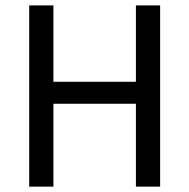

<svg xmlns="http://www.w3.org/2000/svg" viewBox="-20 -696 706 716"><path d="M486.8 0V-309.1H179.2V0H88.9V-675.8H179.2V-391.1H486.8V-675.8H577.1V0Z"/></svg>

Font: ClearSansRegular
Style: Regular
Weight: 400
Foundry: Intel Corporation
Version: Version 1.00